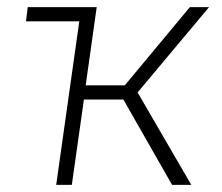

<svg xmlns="http://www.w3.org/2000/svg" viewBox="-20 -520 625 540"><path d="M58 -500H252L221 -280H331L514 -500H568L367 -260L518 0H464L327 -240H216L182 0H138L203 -460H53Z"/></svg>

Font: Retni Sans Light
Style: Italic
Weight: 300
Italic angle: -8°
Designer: Vitaly Kuzmin
Foundry: ParaType Ltd.
Version: Version 1.00;June 10, 2019;FontCreator 11.5.0.2425 64-bit; t